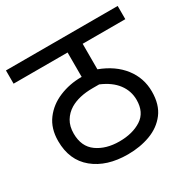

<svg xmlns="http://www.w3.org/2000/svg" viewBox="-143 -758 885 893"><g transform="rotate(-30 300.0 -311.0)"><path d="M600 -551H371V-414Q451 -384 495 -327.5Q539 -271 539 -198Q539 -128 506 -84.5Q473 -41 418 -20.5Q363 0 297 0Q184 0 115 -56.5Q46 -113 46 -216Q46 -283 80 -328.5Q114 -374 169.5 -397Q225 -420 287 -420H290V-551H0V-622H600ZM293 -72Q364 -72 411 -102.5Q458 -133 458 -200Q458 -248 429 -286.5Q400 -325 343 -349H308Q234 -349 187 -321Q159 -304 142.5 -276.5Q126 -249 126 -210Q126 -140 173.5 -106Q221 -72 293 -72Z"/></g></svg>

Font: Go Noto Current
Style: Regular
Weight: 400
Designer: Monotype Design Team
Foundry: Monotype Imaging Inc.
Version: Version 2.007; ttfautohint (v1.8) -l 8 -r 50 -G 200 -x 14 -D